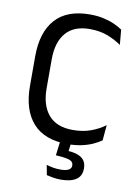

<svg xmlns="http://www.w3.org/2000/svg" viewBox="-93 -711 693 966"><g transform="rotate(10 254.0 -228.0)"><path d="M289 11.5Q170.5 11.5 111.2 -55Q52 -121.5 52 -244V-395.5Q52 -518 111 -584.2Q170 -650.5 288 -650.5Q326 -650.5 357.2 -643.5Q388.5 -636.5 413 -625.5Q437.5 -614.5 454.5 -602.5L461.5 -525.5Q432 -546.5 392.2 -562.2Q352.5 -578 299 -578Q218.5 -578 177.5 -530.2Q136.5 -482.5 136.5 -394.5V-247Q136.5 -159.5 178 -111.2Q219.5 -63 302 -63Q355 -63 395.8 -78.5Q436.5 -94 466.5 -116.5L459.5 -37.5Q442.5 -25.5 417.5 -14Q392.5 -2.5 360.2 4.5Q328 11.5 289 11.5ZM307 -7.5 297 68.5 262.5 44.5Q269.5 44.5 277.8 44.2Q286 44 294 44.5Q343.5 47 367.5 64.8Q391.5 82.5 391.5 117V119.5Q391.5 157 364.2 175.2Q337 193.5 286 193.5Q265.5 193.5 246.5 190.2Q227.5 187 213.5 183.5L204 132.5Q219.5 137.5 237.8 140.8Q256 144 276 144Q303 144 317 136.5Q331 129 331 114.5V113Q331 95.5 313.5 88.2Q296 81 252.5 78Q248 77.5 245.2 77.5Q242.5 77.5 241 77.5L251.5 -7.5Z"/></g></svg>

Font: Anek Gujarati
Style: Regular
Weight: 400
Designer: Mrunmayee Ghaisas (Gujarati), Yesha Goshar (Latin)
Foundry: Ek Type
Version: Version 1.003